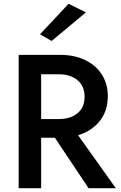

<svg xmlns="http://www.w3.org/2000/svg" viewBox="-20 -988 635 1008"><path d="M431 -923 251 -773 190 -808 340 -968ZM78 -700H294Q370 -700 426.5 -673Q483 -646 514.5 -597Q546 -548 546 -483Q546 -406 504 -353Q462 -300 390 -278L588 0H445L268 -265H196V0H78ZM289 -598H196V-363H289Q350 -363 387 -393.5Q424 -424 424 -480Q424 -536 387 -567Q350 -598 289 -598Z"/></svg>

Font: Jost* Medium
Style: Regular
Weight: 500
Version: Version 3.7